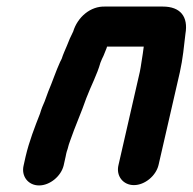

<svg xmlns="http://www.w3.org/2000/svg" viewBox="-20 -511 587 585"><path d="M174 -7 180 -34C181 -39 182 -46 186 -57C188 -66 191 -75 194 -83C208 -124 229 -171 243 -212C257 -249 276 -284 286 -320L291 -332C297 -343 300 -354 305 -365L306 -369H418L415 -347C412 -331 410 -311 406 -292L341 -8C333 25 355 53 388 53C421 53 455 25 463 -8L528 -291C537 -331 541 -373 545 -408C554 -460 530 -491 476 -491H301C255 -493 216 -458 203 -415C195 -399 190 -388 184 -372C179 -360 172 -345 168 -332L163 -322C151 -296 139 -260 127 -232L116 -202C111 -191 106 -179 102 -165C86 -124 69 -81 58 -34L52 -7C44 26 66 54 99 54C132 54 166 26 174 -7Z"/></svg>

Font: Electronic
Style: TiIt
Weight: 900
Version: Version 1.011